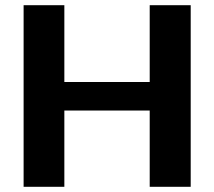

<svg xmlns="http://www.w3.org/2000/svg" viewBox="-20 -720 825 740"><path d="M71 -700H228V-341L193 -404H591L557 -341V-700H715V0H557V-359L591 -294H193L228 -359V0H71Z"/></svg>

Font: Pathway Extreme
Style: Bold
Weight: 700
Designer: Eduardo Rodriguez Tunni
Foundry: Eduardo Rodriguez Tunni
Version: Version 1.001;gftools[0.9.26]